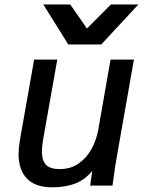

<svg xmlns="http://www.w3.org/2000/svg" viewBox="-20 -810 640 838"><path d="M61 -138Q61 -163.5 66.5 -196.5L129 -550H230L170.5 -214.5Q163 -173.5 163 -147Q163 -110 180.5 -91Q198 -72 241.5 -72Q288 -72 323 -96.2Q358 -120.5 379.5 -159.8Q401 -199 409 -244.5L462.5 -550H564.5L488 -115.5Q483.5 -91.5 476.5 -39L471 0H373.5L382.5 -64Q350 -24.5 307.2 -8.5Q264.5 7.5 208 7.5Q134.5 7.5 97.8 -30.2Q61 -68 61 -138ZM169 -790.5H286.5L359.5 -685.5L464 -790.5H584L422 -616H278Z"/></svg>

Font: JuliaMono Medium
Style: Italic
Weight: 500
Italic angle: -9°
Monospace: yes
Designer: cormullion
Foundry: corm
Version: Version 0.054; ttfautohint (v1.8.4)